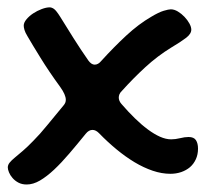

<svg xmlns="http://www.w3.org/2000/svg" viewBox="-20 -510 566 517"><path d="M54.2 -412.1Q47.9 -422.4 45.9 -429.4Q43.9 -436.5 43.9 -440.9Q43.9 -449.2 51.3 -458Q58.6 -466.8 69.3 -473.9Q80.1 -481 92.3 -485.6Q104.5 -490.2 113.8 -490.2Q119.1 -490.2 125.2 -486.1Q131.3 -481.9 142.1 -464.8Q159.2 -437 178 -407.2Q196.8 -377.4 217.8 -347.2Q226.1 -335.9 234.9 -335.9Q244.6 -335.9 252.9 -346.2Q286.1 -382.8 319.8 -414.1Q353.5 -445.3 387.2 -464.8Q407.7 -477.1 420.9 -481Q434.1 -484.9 439.9 -484.9Q449.2 -484.9 459 -479Q468.8 -473.1 476.8 -464.6Q484.9 -456.1 490 -446.8Q495.1 -437.5 495.1 -430.2Q495.1 -418.9 481.2 -408.2Q467.3 -397.5 440.9 -381.8Q404.3 -359.4 371.3 -329.1Q338.4 -298.8 308.1 -265.1Q303.2 -260.3 301.5 -255.9Q299.8 -251.5 299.8 -247.1Q299.8 -243.2 301.5 -238.8Q303.2 -234.4 307.1 -230Q325.2 -209 343.3 -191.4Q361.3 -173.8 378.2 -161.4Q395 -148.9 410.9 -141.8Q426.8 -134.8 440.9 -134.8Q452.1 -134.8 464.8 -137.9Q477.5 -141.1 487.8 -141.1Q502 -141.1 507.6 -132.6Q513.2 -124 513.2 -109.9Q513.2 -93.8 507.3 -81.1Q501.5 -68.4 491.5 -59.8Q481.4 -51.3 467.8 -46.6Q454.1 -42 439 -42Q415.5 -42 391.1 -50.3Q366.7 -58.6 342.3 -73.2Q317.9 -87.9 293.9 -107.7Q270 -127.4 247.1 -150.9Q238.3 -160.2 229 -160.2Q219.2 -160.2 210.9 -149.9Q188 -121.6 166.7 -96.7Q145.5 -71.8 125.7 -53.2Q106 -34.7 87.6 -23.9Q69.3 -13.2 51.8 -13.2Q39.1 -13.2 29.5 -18.3Q20 -23.4 13.7 -30.8Q7.3 -38.1 4.2 -45.9Q1 -53.7 1 -59.1Q1 -65.9 5.9 -72Q10.7 -78.1 20 -85.7Q29.3 -93.3 41.7 -104Q54.2 -114.7 69.8 -130.9Q86.9 -147.9 107.4 -173.1Q127.9 -198.2 151.9 -227.1Q154.3 -230 155.8 -233.6Q157.2 -237.3 157.2 -241.2Q157.2 -254.9 142.1 -275.9Q111.8 -317.4 89.4 -353.8Q66.9 -390.1 54.2 -412.1Z"/></svg>

Font: Gochi Hand
Style: Regular
Weight: 400
Designer: Juan Pablo del Peral
Foundry: Juan Pablo del Peral
Version: Version 1.001